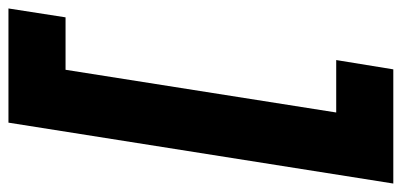

<svg xmlns="http://www.w3.org/2000/svg" viewBox="-317 -502 950 454"><g transform="rotate(90 158.0 -275.0)"><path d="M365 -730 221 180H-49L-28 45H96L197 -595H73L95 -730Z"/></g></svg>

Font: MuseoModerno
Style: Bold Italic
Weight: 700
Italic angle: -9°
Designer: Pablo Cosgaya, Héctor Gatti, Marcela Romero, and the Authors of The MuseoModerno Project.
Foundry: Omnibus-Type Team
Version: Version 1.003